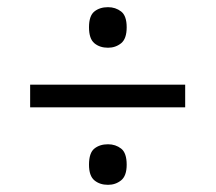

<svg xmlns="http://www.w3.org/2000/svg" viewBox="-20 -625 601 535"><path d="M64 -326V-389H496V-326ZM281 -110Q258 -110 243 -122.5Q228 -135 228 -166Q228 -199 243 -211Q258 -223 281 -223Q302 -223 317.5 -211Q333 -199 333 -166Q333 -135 317.5 -122.5Q302 -110 281 -110ZM281 -492Q258 -492 243 -504.5Q228 -517 228 -549Q228 -581 243 -593Q258 -605 281 -605Q302 -605 317.5 -593Q333 -581 333 -549Q333 -517 317.5 -504.5Q302 -492 281 -492Z"/></svg>

Font: Noto Serif Khmer Medium
Style: Regular
Weight: 500
Version: Version 2.003